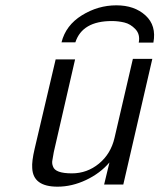

<svg xmlns="http://www.w3.org/2000/svg" viewBox="-20 -691 599 721"><path d="M210 -532H211Q227 -596 287.5 -633.5Q348 -671 417 -671Q485 -671 526.5 -633Q568 -595 556 -531H501Q507 -562 488.5 -581.5Q470 -601 447 -606.5Q424 -612 400 -612Q289 -612 263 -532ZM110 -132 189 -468H262L182 -120Q181 -117 177 -91Q174 -78 179 -66Q187 -40 250 -40Q307 -40 351.5 -76.5Q396 -113 410 -173L479 -470H552L443 2H371L391 -81Q356 -40 303 -15Q250 10 196 10Q104 10 101 -60Q99 -85 110 -132Z"/></svg>

Font: Coval
Style: ExtraLight Italic
Weight: 200
Foundry: Context Ltd
Version: Version 001.000